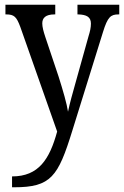

<svg xmlns="http://www.w3.org/2000/svg" viewBox="-20 -556 525 813"><path d="M31 191V237H40C196 237 226 192 286 -2L416 -420C436 -485 449 -495 482 -495H485V-536H308V-495H311C347 -494 365 -484 365 -456C365 -439 361 -422 355 -403L300 -206C287 -160 276 -121 268 -83C263 -117 247 -172 228 -232L172 -399C164 -423 159 -442 159 -457C159 -480 173 -495 211 -495H214V-536H3V-495H6C40 -495 50 -485 66 -442L222 1C190 118 144 191 31 191Z"/></svg>

Font: Noto Serif Khmer Condensed
Style: Regular
Weight: 400
Width: 3
Designer: Danh Hong and the Monotype Design Team
Foundry: Monotype Imaging Inc.
Version: Version 2.004